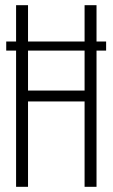

<svg xmlns="http://www.w3.org/2000/svg" viewBox="-20 -720 434 740"><path d="M389 -525H352V0H306V-329H88V0H42V-525H4V-560H42V-700H88V-560H306V-700H352V-560H389ZM306 -371V-525H88V-371Z"/></svg>

Font: Bebas Neue Book
Style: Regular
Weight: 400
Designer: Ryoichi Tsunekawa
Foundry: Ryoichi Tsunekawa
Version: Version 001.003